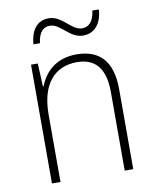

<svg xmlns="http://www.w3.org/2000/svg" viewBox="-81 -779 685 842"><g transform="rotate(-10 261.0 -358.0)"><path d="M108 -615H137C143 -666 166 -683 192 -683C241 -683 269 -615 330 -615C378 -615 413 -650 417 -716H388C382 -666 359 -647 331 -647C283 -647 254 -716 193 -716C145 -716 113 -682 108 -615ZM285 -539C193 -539 142 -485 120 -426H117L112 -529H82V0H120V-300C120 -438 184 -505 282 -505C361 -505 406 -458 406 -351V0H444V-356C444 -482 387 -539 285 -539Z"/></g></svg>

Font: Noto Sans Devanagari SemiCondensed ExtraLight
Style: Regular
Weight: 200
Width: 4
Designer: Jelle Bosma - Monotype Design Team
Foundry: Monotype Imaging Inc.
Version: Version 2.004